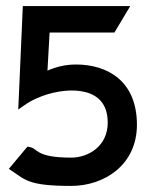

<svg xmlns="http://www.w3.org/2000/svg" viewBox="-20 -600 490 631"><path d="M9 -45 18 -39C64 -8 76 11 214 11C323 11 430 -58 430 -190C430 -334 333 -388 230 -388C194 -388 164 -380 136 -368L143 -493H356L408 -580H55L40 -240L57 -252C126 -303 263 -328 313 -266C326 -250 334 -228 334 -197C334 -119 270 -82 214 -82C92 -82 106 -114 75 -117L70 -118Z"/></svg>

Font: Charger Sport
Style: Bd
Weight: 700
Designer: Jasper
Foundry: Cannot Into Space Fonts
Version: Version 1.1